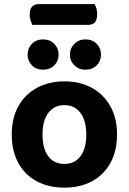

<svg xmlns="http://www.w3.org/2000/svg" viewBox="-20 -883 616 919"><path d="M401.5 -763.9H134.9Q130.9 -772 126.5 -785Q122.1 -797.9 122.1 -811.9Q122.1 -840.2 134.1 -851.8Q146.2 -863.5 165.6 -863.5H432.4Q438.2 -854.9 441.6 -842.2Q445 -829.4 445 -815.3Q445 -787 433.4 -775.4Q421.8 -763.9 401.5 -763.9ZM540.2 -239.5Q540.2 -161.3 509.1 -104.2Q478.1 -47.1 421.5 -16Q364.9 15.1 288.4 15.1Q212.2 15.1 155.4 -15.6Q98.6 -46.3 67.4 -103.4Q36.2 -160.6 36.2 -239.5Q36.2 -317.7 67.9 -374.5Q99.6 -431.3 156.4 -462.4Q213.3 -493.5 288.6 -493.5Q364 -493.5 420.5 -462.1Q477 -430.7 508.6 -373.7Q540.2 -316.7 540.2 -239.5ZM288.2 -379.9Q239.8 -379.9 211.7 -343Q183.5 -306.2 183.5 -239.5Q183.5 -171.1 211.2 -134.8Q238.8 -98.4 288.4 -98.4Q337.9 -98.4 365.4 -135.3Q392.9 -172.1 392.9 -239.5Q392.9 -305.5 365.1 -342.7Q337.3 -379.9 288.2 -379.9ZM260.6 -621.6Q260.6 -591.2 239.8 -570.3Q219.1 -549.4 185.5 -549.4Q153.4 -549.4 132.8 -570.3Q112.2 -591.2 112.2 -621.6Q112.2 -651.9 132.8 -673.2Q153.4 -694.4 185.5 -694.4Q219.1 -694.4 239.8 -673.2Q260.6 -651.9 260.6 -621.6ZM463.4 -621.6Q463.4 -591.2 442.9 -570.3Q422.3 -549.4 389 -549.4Q357.2 -549.4 336 -570.3Q314.7 -591.2 314.7 -621.6Q314.7 -651.9 336 -673.2Q357.2 -694.4 389 -694.4Q422.3 -694.4 442.9 -673.2Q463.4 -651.9 463.4 -621.6Z"/></svg>

Font: Baloo Bhaina 2
Style: Regular
Weight: 400
Designer: Yesha Goshar, Manish Minz, Shuchita Grover and Ek Type
Foundry: Ek Type
Version: Version 1.700